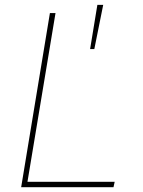

<svg xmlns="http://www.w3.org/2000/svg" viewBox="-20 -782 598 802"><path d="M68.4 0 188.5 -727.5H211.9L94.7 -22.5H459L454.1 0ZM356.4 -577.1 386.7 -761.7H411.1L374 -577.1Z"/></svg>

Font: Inter Tight Thin
Style: Italic
Weight: 250
Italic angle: -9.39999°
Designer: Rasmus Andersson
Foundry: rsms
Version: Version 3.004